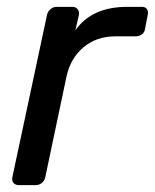

<svg xmlns="http://www.w3.org/2000/svg" viewBox="-20 -540 452 560"><path d="M16 -23 117 -496Q119 -506 127 -513Q135 -520 145 -520H191Q201 -520 206.5 -513Q212 -506 210 -496L200 -452Q248 -520 351 -520H394Q404 -520 408.5 -513.5Q413 -507 411 -497L403 -456Q402 -446 394 -440Q386 -434 375 -434H316Q262 -434 224 -402.5Q186 -371 174 -317L112 -23Q110 -13 102 -6.5Q94 0 84 0H35Q25 0 19.5 -6.5Q14 -13 16 -23Z"/></svg>

Font: SVN-Rubik
Style: Italic
Weight: 400
Italic angle: -12°
Designer: Hubert and Fischer
Foundry: Hubert & Fischer
Version: Version 2.101; ttfautohint (v1.8.3)